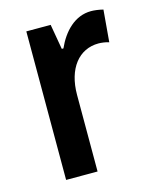

<svg xmlns="http://www.w3.org/2000/svg" viewBox="-90 -681 546 678"><g transform="rotate(-15 183.0 -342.5)"><path d="M307 -619C247 -619 204 -573 179 -517H173L157 -609H68V-66H183V-346C183 -442 231 -502 303 -502C313 -502 330 -500 341 -496L351 -613C335 -617 319 -619 307 -619Z"/></g></svg>

Font: Noto Sans Malayalam UI Condensed SemiBold
Style: Regular
Weight: 600
Width: 3
Designer: Jelle Bosma - Monotype Design Team
Foundry: Monotype Imaging Inc.
Version: Version 2.104